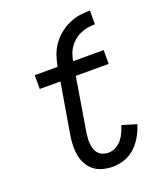

<svg xmlns="http://www.w3.org/2000/svg" viewBox="-137 -819 774 916"><g transform="rotate(-20 250.0 -361.0)"><path d="M280 8Q254 8 229.5 2Q205 -4 186 -18Q167 -32 154.5 -53Q142 -74 137 -98Q132 -122 132.5 -148Q133 -174 137 -199L181 -460H76V-530H192Q197 -557 206 -584Q215 -611 231.5 -635Q248 -659 271 -678Q294 -697 320 -709Q346 -721 373.5 -725.5Q401 -730 429 -730V-660Q411 -660 392.5 -657Q374 -654 356.5 -646.5Q339 -639 324 -627Q309 -615 297.5 -599Q286 -583 280 -565.5Q274 -548 271 -530H426V-460H259L214 -188Q212 -173 211 -159Q210 -145 211.5 -131Q213 -117 217.5 -104Q222 -91 231 -81.5Q240 -72 253 -67Q266 -62 280 -62Q299 -62 317 -71Q335 -80 348 -95.5Q361 -111 369 -129Q377 -147 383 -165L456 -143Q447 -113 431.5 -85.5Q416 -58 393 -36Q370 -14 340 -3Q310 8 280 8Z"/></g></svg>

Font: Iosevka Slab
Style: Italic
Weight: 400
Italic angle: -9°
Monospace: yes
Designer: Belleve Invis
Foundry: Belleve Invis
Version: Version 11.1.0; ttfautohint (v1.8.3)